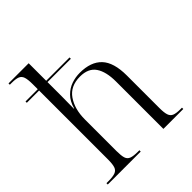

<svg xmlns="http://www.w3.org/2000/svg" viewBox="-207 -895 1030 1030"><g transform="rotate(-45 308.5 -380.0)"><path d="M17 0V-10H33Q66 -10 83.5 -16.5Q101 -23 107 -41Q113 -59 113 -94V-617H20V-627H113V-665Q113 -701 107 -719Q101 -737 85 -743.5Q69 -750 38 -750H24V-760H177V-627H354V-617H177V-509Q177 -487 176.5 -466Q176 -445 176 -416H178Q190 -459 215 -484Q240 -509 271 -519.5Q302 -530 334 -530Q418 -530 460.5 -485Q503 -440 503 -341V-94Q503 -59 509 -41Q515 -23 531 -16.5Q547 -10 579 -10H590V0H439V-359Q439 -434 411.5 -474.5Q384 -515 321 -515Q248 -515 212.5 -463.5Q177 -412 177 -333V-94Q177 -59 182.5 -41Q188 -23 205 -16.5Q222 -10 255 -10H267V0Z"/></g></svg>

Font: Noto Serif Display Light
Style: Regular
Weight: 300
Designer: Monotype Design Team
Foundry: Monotype Imaging Inc.
Version: Version 2.009